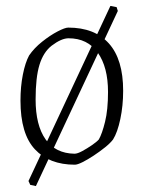

<svg xmlns="http://www.w3.org/2000/svg" viewBox="-20 -545 484 647"><path d="M232 10Q146 10 97.5 -42Q49 -94 49 -206Q49 -253 57 -293.5Q65 -334 78 -358Q95 -383 122 -404.5Q149 -426 174 -439Q199 -452 210 -452Q299 -452 347 -398.5Q395 -345 395 -239Q395 -189 385.5 -144Q376 -99 361 -75Q352 -63 334 -48.5Q316 -34 295.5 -20.5Q275 -7 258 1.5Q241 10 232 10ZM231 -27Q241 -27 257.5 -36Q274 -45 290 -56Q306 -67 313 -75Q324 -94 334 -134.5Q344 -175 344 -235Q344 -319 309.5 -367.5Q275 -416 211 -416Q187 -416 154 -391Q126 -369 113 -326.5Q100 -284 100 -210Q100 -123 133.5 -75.5Q167 -28 231 -27ZM352 -525 373 -521 377 -508 101 82 82 78 76 65Z"/></svg>

Font: Grenze Gotisch ExtraLight
Style: Regular
Weight: 200
Designer: Renata Polastri
Foundry: Omnibus-Type
Version: Version 1.001